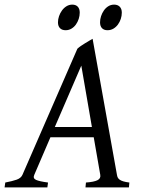

<svg xmlns="http://www.w3.org/2000/svg" viewBox="-37 -811 617 831"><path d="M181.2 -216.8 111.3 -54.2Q104.5 -39.1 118.9 -32.5Q133.3 -25.9 170.9 -21L168 0H-17.1L-14.2 -21Q16.6 -26.9 35.2 -33.4Q53.7 -40 60.1 -54.2L297.9 -600.1Q304.2 -606 313 -612.1Q321.8 -618.2 331.1 -623.8Q340.3 -629.4 348.9 -634.5Q357.4 -639.6 363.8 -643.1L469.2 -54.2Q470.2 -47.4 472.9 -42.2Q475.6 -37.1 481.4 -33Q487.3 -28.8 497.3 -25.9Q507.3 -22.9 522.9 -21L521 0H333L335 -21Q369.6 -23.4 384.8 -31Q399.9 -38.6 397 -54.2L368.7 -216.8ZM360.8 -261.2 314.9 -526.9 200.2 -261.2ZM308.1 -756.3Q308.1 -742.7 303.7 -729.2Q299.3 -715.8 291.5 -704.8Q283.7 -693.8 272.2 -687Q260.7 -680.2 247.1 -680.2Q231.4 -680.2 222.7 -689Q213.9 -697.8 213.9 -714.4Q213.9 -727.5 218.5 -741Q223.1 -754.4 231.2 -765.6Q239.3 -776.9 250.7 -783.9Q262.2 -791 275.9 -791Q291 -791 299.6 -782Q308.1 -772.9 308.1 -756.3ZM490.2 -756.3Q490.2 -742.7 485.8 -729.2Q481.4 -715.8 473.4 -704.8Q465.3 -693.8 453.9 -687Q442.4 -680.2 428.2 -680.2Q413.1 -680.2 404.5 -689Q396 -697.8 396 -714.4Q396 -727.5 400.4 -741Q404.8 -754.4 412.6 -765.6Q420.4 -776.9 431.6 -783.9Q442.9 -791 457 -791Q472.2 -791 481.2 -782Q490.2 -772.9 490.2 -756.3Z"/></svg>

Font: Gentium Plus Cyr
Style: Italic
Weight: 400
Italic angle: -8°
Designer: J. Victor Gaultney, Annie Olsen, Iska Routamaa, Becca Hirsbrunner
Foundry: SIL International
Version: Version 5.000